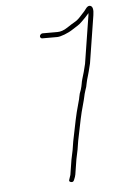

<svg xmlns="http://www.w3.org/2000/svg" viewBox="-51 -730 457 772"><g transform="rotate(-5 177.0 -344.0)"><path d="M293.8 -431C292.4 -426.3 290.9 -421.5 289.5 -416.5L285.1 -401.5C283.6 -396.5 282.4 -390.7 281.3 -384C280.3 -377.3 278.3 -369.3 275.5 -360L270.3 -346C268.8 -340.7 267.6 -335.5 266.8 -330.5C266.1 -325.5 265 -321 263.7 -317L251.6 -272L245 -243L227.4 -157L221.8 -122L213.8 -84L204.1 -23L198.4 -6C195.5 0 197.2 3.8 203.6 5.5C210 7.2 214.4 5 216.7 -1C220.8 -10.3 223.3 -17.7 224.1 -23L233.8 -84L241.8 -122L247.4 -157L265 -243L271.4 -271L283.5 -316C285 -320.7 286 -325.2 286.7 -329.5C287.4 -333.8 288.4 -338.3 289.8 -343L294 -357C297.3 -365 299.8 -374.5 301.6 -385.5C302.2 -389.8 303.3 -394.3 304.7 -399C306.1 -403.7 307.6 -408.7 309.1 -414L313.6 -430L321.8 -463L352.2 -655C355.7 -676.9 352.9 -689.6 343.8 -693C338.4 -695 332.9 -693 327.3 -687C323.9 -682.3 320.5 -678 317.2 -674C313.3 -670 307.2 -663.4 299.1 -654.2C290.9 -644.9 282.3 -637.9 273.3 -633C267.1 -629.7 257 -623.3 243 -614C229.1 -604.7 215.6 -600 202.5 -600H142.5C139.9 -600 137.4 -599 135.1 -597C132.7 -595 131.4 -592.7 130.9 -590C130.5 -587.3 131.2 -585 132.8 -583C134.5 -581 136.7 -580 139.4 -580H199.4C206.7 -580 216.8 -582.5 229.7 -587.4C242.5 -592.3 254.1 -598.1 264.3 -605C270.3 -609 276.6 -613 283.2 -617C289.9 -621 296.1 -626 302.1 -632C308 -638 313.4 -643.3 318.1 -648L329 -660C331.5 -662.7 332.7 -664.3 332.8 -665C333 -661.7 332.8 -658.3 332.2 -655L301.8 -463Z"/></g></svg>

Font: Proton
Style: RgCndIt
Weight: 500
Version: Version 1.017